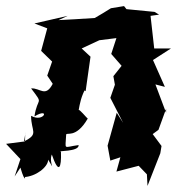

<svg xmlns="http://www.w3.org/2000/svg" viewBox="-32 -576 593 630"><path d="M490 -528 475 -537 383 -546 375 -556 332 -549C314 -538 297 -527 279 -517L216 -513L160 -510L190 -524L81 -499L123 -483L103 -409L139 -374L123 -328L141 -301C117 -255 100 -288 70 -286C113 -229 91 -261 81 -194C134 -226 113 -172 70 -196C70 -144 97 -137 47 -112C55 -155 50 -154 50 -112L-12 -104L35 -54L16 3L35 -26C52 33 54 -1 46 5C85 4 126 -28 126 -52C154 -7 127 -41 138 -69C161 -2 170 -25 168 -78C151 -82 228 -77 226 -100C174 -93 183 -82 185 -133C184 -145 216 -118 256 -187C252 -189 226 -222 226 -214C230 -236 234 -260 251 -290C222 -304 210 -298 249 -277L265 -390L236 -417L294 -444L350 -451L333 -399L367 -360L340 -326L345 -298L330 -255L372 -173L351 -206L321 -98L330 -49L363 -60L350 -13L423 -32L450 -4L452 34L494 -73L498 -97L469 -136L488 -150L513 -219V-206L478 -299L509 -291L470 -379L529 -417H474L462 -524Z"/></svg>

Font: Asimov Aggro
Style: Condensed
Weight: 500
Designer: Google
Version: Version 2.000980; 2014